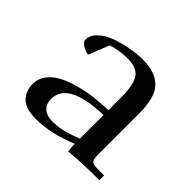

<svg xmlns="http://www.w3.org/2000/svg" viewBox="-115 -597 748 748"><g transform="rotate(45 259.5 -222.5)"><path d="M50.8 -81.1Q50.8 -109.9 67.9 -133.1Q85 -156.2 112.5 -171.1Q140.1 -186 177.7 -196.5Q215.3 -207 253.2 -211.7Q291 -216.3 332 -217.8V-290Q332 -322.8 327.4 -345.5Q322.8 -368.2 315.2 -381.3Q307.6 -394.5 294.9 -401.6Q282.2 -408.7 269.5 -410.9Q256.8 -413.1 237.8 -413.1Q200.7 -413.1 157.2 -399.9L123 -314Q104 -317.9 89.1 -327.4Q74.2 -336.9 74.2 -348.1Q74.2 -373.5 96.4 -394.5Q118.7 -415.5 152.6 -427.5Q186.5 -439.5 221.9 -445.8Q257.3 -452.1 288.1 -452.1Q357.9 -452.1 391.8 -416.5Q425.8 -380.9 425.8 -294.9V-65.9Q425.8 -41 432.9 -33.4Q439.9 -25.9 464.8 -25.9H500V0Q404.8 0 335 6.8L332 -21V-32.2Q235.8 6.8 158.2 6.8Q99.6 6.8 75.2 -18.1Q50.8 -43 50.8 -81.1ZM143.1 -90.8Q143.1 -63.5 159.9 -47.9Q176.8 -32.2 208 -32.2Q234.9 -32.2 261.5 -37.8Q288.1 -43.5 332 -61V-190.9Q143.1 -185.1 143.1 -90.8Z"/></g></svg>

Font: Dihjauti S
Style: Bold
Weight: 700
Designer: T. Christopher White
Version: Version 3.0.0